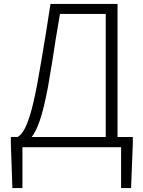

<svg xmlns="http://www.w3.org/2000/svg" viewBox="-20 -749 730 977"><path d="M224.1 -306.2Q203.6 -198.2 183.6 -138.9Q163.6 -79.6 141.1 -51.8H518.1V-678.2H285.2Q272.5 -607.4 263.4 -549.1Q254.4 -490.7 245.4 -432.9Q236.3 -375 224.1 -306.2ZM94.2 0V208H43L35.2 -17.1V-51.8H68.8Q83 -58.1 98.9 -82.3Q114.7 -106.4 132.3 -162.1Q149.9 -217.8 168.9 -317.9Q182.6 -394 193.1 -456.3Q203.6 -518.6 214.1 -582.8Q224.6 -647 236.8 -729H578.1V-51.8H655.8V-17.1L647 208H596.2V0Z"/></svg>

Font: Source Han Sans CN Light
Style: Regular
Weight: 300
Designer: Ryoko NISHIZUKA  (kana, bopomofo & ideographs); Paul D. Hunt (Latin, Greek & Cyrillic); Sandoll Communications , Soo-you
Foundry: Adobe
Version: Version 2.000;hotconv 1.0.107;makeotfexe 2.5.65593